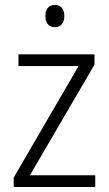

<svg xmlns="http://www.w3.org/2000/svg" viewBox="-20 -750 436 770"><path d="M362 0H35V-38L295 -485H54V-532H359V-491L100 -47H362ZM200 -730Q219 -730 228.5 -718Q238 -706 238 -686Q238 -665 228 -653Q218 -641 200 -641Q182 -641 172 -653Q162 -665 162 -686Q162 -706 171.5 -718Q181 -730 200 -730Z"/></svg>

Font: Noto Sans Thai SemiCondensed Light
Style: Regular
Weight: 300
Width: 4
Designer: Monotype Design Team
Foundry: Monotype Imaging Inc.
Version: Version 2.001